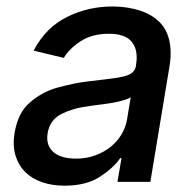

<svg xmlns="http://www.w3.org/2000/svg" viewBox="-20 -573 609 605"><path d="M25.9 -154.1Q31.2 -185.4 42.8 -209Q54.3 -232.6 72.8 -248.9Q111.2 -282.7 159.4 -296.5Q185 -303.6 210.4 -308.9Q235.8 -314.3 262.4 -317.1Q299.7 -321.7 326.2 -324.8Q352.6 -327.8 370.2 -332.2Q387.8 -336.6 397 -344.5Q406.2 -352.3 408.7 -366.5V-369Q416.2 -415.1 395.4 -440.9Q374.6 -466.6 323.5 -466.6Q270.2 -466.6 234.4 -443.2Q198.2 -419.7 181.1 -390.6L85.9 -413.4Q124.6 -487.2 192.5 -520.2Q258.5 -552.6 334.5 -552.6Q350.5 -552.6 367.7 -550.8Q384.9 -549 402.2 -544.9Q419.4 -540.8 435.9 -534.1Q452.4 -527.3 466.6 -517Q481.2 -506.7 492.2 -492.5Q503.2 -478.3 509.6 -459.3Q516 -440.3 517.4 -416.2Q518.8 -392 513.8 -362.2L453.8 0H350.1L362.9 -74.6H358.7Q338.4 -44.4 294.7 -16Q251.8 12.1 183.2 12.1Q144.5 12.1 112.6 1.1Q80.6 -9.9 59.3 -31.1Q38 -52.2 28.8 -83.3Q19.5 -114.3 25.9 -154.1ZM219.5 -73.2Q252.5 -73.2 280.4 -83.5Q308.2 -93.8 329.2 -110.8Q350.1 -127.8 363.3 -150.2Q376.4 -172.6 380.3 -196.7L392 -267Q386.4 -262.4 374.5 -258.7Q362.6 -255 349.1 -252Q335.6 -248.9 322.8 -247.2Q310 -245.4 302.6 -244.3Q287.6 -242.5 276.5 -240.9Q265.3 -239.3 256.4 -237.9Q233 -235.1 212.4 -229Q191.8 -223 173.3 -213.8Q136.7 -195 130 -152.7Q126.8 -133.2 131.9 -118.3Q137.1 -103.3 149 -93.2Q160.9 -83.1 179 -78.1Q197.1 -73.2 219.5 -73.2Z"/></svg>

Font: Inter P Medium
Style: Italic
Weight: 500
Italic angle: 9.39999°
Designer: Rasmus Andersson
Foundry: rsms
Version: Version 3.018;git-588b23468